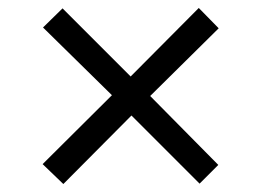

<svg xmlns="http://www.w3.org/2000/svg" viewBox="-20 -583 656 482"><path d="M139 -121 87 -171 261 -344 88 -514 137 -562 308 -391 479 -563 529 -512 357 -342 528 -169 481 -122 310 -293Z"/></svg>

Font: Overpass Mono Light Light
Style: Regular
Weight: 300
Monospace: yes
Version: Version 4.000